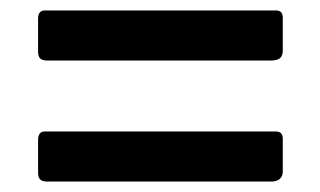

<svg xmlns="http://www.w3.org/2000/svg" viewBox="-20 -539 614 368"><path d="M522 -442V-505C522 -514.3 517.7 -519 509 -519H66C57.3 -519 53 -513.7 53 -503V-440C53 -434 54.3 -429.7 57 -427C59.7 -424.3 64.3 -423 71 -423H499C507 -423 512.8 -424.5 516.5 -427.5C520.2 -430.5 522 -435.3 522 -442ZM522 -211V-273C522 -282.3 517.7 -287 509 -287H66C57.3 -287 53 -281.7 53 -271V-208C53 -202 54.3 -197.7 57 -195C59.7 -192.3 64.3 -191 71 -191H499C514.3 -191 522 -197.7 522 -211Z"/></svg>

Font: Libre Franklin SemiBold
Style: Regular
Weight: 600
Designer: Pablo Impallari, Rodrigo Fuenzalida
Foundry: Impallari Type
Version: Version 1.002; ttfautohint (v1.5)